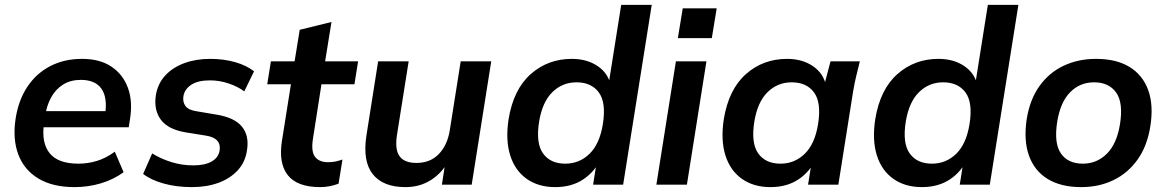

<svg xmlns="http://www.w3.org/2000/svg" viewBox="-20 -756 4772 786"><path d="M285 10Q196 10 137.5 -25Q79 -60 55 -123.5Q31 -187 44 -271Q56 -347 92.5 -401.5Q129 -456 186 -485.5Q243 -515 316 -515Q389 -515 436.5 -483Q484 -451 504 -395.5Q524 -340 512 -267L507 -235H140L150 -301H429L410 -285Q421 -356 395.5 -392.5Q370 -429 311 -429Q269 -429 238.5 -410Q208 -391 189.5 -357.5Q171 -324 165 -282L160 -249Q149 -171 183.5 -128.5Q218 -86 301 -86Q340 -86 377.5 -97.5Q415 -109 450 -135L486 -51Q445 -21 393 -5.5Q341 10 285 10Z M765 10Q703 10 650.5 -4.5Q598 -19 566 -44L603 -128Q638 -106 681.5 -92.5Q725 -79 771 -79Q820 -79 847.5 -95.5Q875 -112 879 -140Q883 -165 869 -180.5Q855 -196 822 -201L741 -214Q668 -226 638.5 -266Q609 -306 618 -366Q626 -414 656.5 -447Q687 -480 734.5 -497.5Q782 -515 840 -515Q896 -515 943 -501.5Q990 -488 1020 -464L980 -382Q953 -402 915.5 -414.5Q878 -427 840 -427Q790 -427 763 -409Q736 -391 731 -363Q727 -339 739 -322.5Q751 -306 782 -301L865 -287Q940 -275 970.5 -237.5Q1001 -200 991 -140Q984 -92 953 -58.5Q922 -25 874 -7.5Q826 10 765 10Z M1291 10Q1197 10 1158.5 -38.5Q1120 -87 1134 -178L1171 -411H1074L1089 -505H1186L1207 -634L1337 -666L1311 -505H1446L1431 -411H1296L1261 -187Q1253 -135 1270 -113.5Q1287 -92 1323 -92Q1340 -92 1354 -95Q1368 -98 1382 -103L1366 -4Q1347 3 1328.5 6.5Q1310 10 1291 10Z M1640 10Q1548 10 1506 -43Q1464 -96 1480 -201L1528 -505H1653L1605 -203Q1596 -143 1616 -116Q1636 -89 1685 -89Q1741 -89 1776 -125Q1811 -161 1821 -221L1866 -505H1991L1911 0H1789L1805 -103H1820Q1791 -49 1745 -19.5Q1699 10 1640 10Z M2253 10Q2184 10 2136 -24Q2088 -58 2068.5 -120.5Q2049 -183 2062 -268Q2082 -390 2152.5 -452.5Q2223 -515 2321 -515Q2384 -515 2428 -484.5Q2472 -454 2481 -402H2470L2523 -736H2648L2531 0H2408L2425 -107H2440Q2415 -53 2367.5 -21.5Q2320 10 2253 10ZM2294 -86Q2352 -86 2393.5 -126.5Q2435 -167 2448 -248Q2462 -336 2431.5 -377.5Q2401 -419 2340 -419Q2282 -419 2241 -378.5Q2200 -338 2187 -258Q2173 -170 2203 -128Q2233 -86 2294 -86Z M2667 0 2747 -505H2872L2792 0ZM2755 -600 2775 -722H2914L2894 -600Z M3134 10Q3065 10 3017 -24Q2969 -58 2949.5 -120.5Q2930 -183 2943 -268Q2963 -390 3033.5 -452.5Q3104 -515 3202 -515Q3265 -515 3309 -484.5Q3353 -454 3362 -402L3352 -399L3380 -505H3500Q3492 -474 3484.5 -442Q3477 -410 3472 -379L3412 0H3288L3305 -107H3321Q3296 -53 3248.5 -21.5Q3201 10 3134 10ZM3175 -86Q3233 -86 3274.5 -126.5Q3316 -167 3329 -248Q3343 -336 3312.5 -377.5Q3282 -419 3221 -419Q3163 -419 3122 -378.5Q3081 -338 3068 -258Q3054 -170 3084 -128Q3114 -86 3175 -86Z M3754 10Q3685 10 3637 -24Q3589 -58 3569.5 -120.5Q3550 -183 3563 -268Q3583 -390 3653.5 -452.5Q3724 -515 3822 -515Q3885 -515 3929 -484.5Q3973 -454 3982 -402H3971L4024 -736H4149L4032 0H3909L3926 -107H3941Q3916 -53 3868.5 -21.5Q3821 10 3754 10ZM3795 -86Q3853 -86 3894.5 -126.5Q3936 -167 3949 -248Q3963 -336 3932.5 -377.5Q3902 -419 3841 -419Q3783 -419 3742 -378.5Q3701 -338 3688 -258Q3674 -170 3704 -128Q3734 -86 3795 -86Z M4406 10Q4324 10 4269.5 -23Q4215 -56 4192.5 -118.5Q4170 -181 4183 -268Q4196 -349 4235.5 -404Q4275 -459 4334.5 -487Q4394 -515 4467 -515Q4550 -515 4604 -482Q4658 -449 4680.5 -387Q4703 -325 4689 -238Q4676 -157 4636.5 -102Q4597 -47 4538 -18.5Q4479 10 4406 10ZM4413 -86Q4470 -86 4511 -126.5Q4552 -167 4565 -248Q4579 -336 4549 -377.5Q4519 -419 4459 -419Q4401 -419 4361 -378.5Q4321 -338 4308 -258Q4294 -170 4323 -128Q4352 -86 4413 -86Z"/></svg>

Font: Mulish ExtraLight
Style: Bold Italic
Weight: 700
Italic angle: -9°
Version: Version 3.603